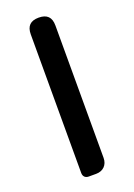

<svg xmlns="http://www.w3.org/2000/svg" viewBox="-142 -793 594 850"><g transform="rotate(-20 154.5 -368.5)"><path d="M213 -368V-679C213 -718 194 -737 155 -737C116 -737 97 -718 97 -679V-26C97 -10 107 0 123 0H155H158C191 0 213 -22 213 -55Z"/></g></svg>

Font: GenSenRounded2 TW M
Style: Regular
Weight: 500
Version: Version 2.100;PS 2.1;hotconv 16.6.51;makeotf.lib2.5.65220 DE